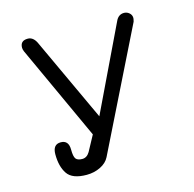

<svg xmlns="http://www.w3.org/2000/svg" viewBox="-95 -718 828 820"><g transform="rotate(-15 319.5 -307.5)"><path d="M306.6 -221.7 485.4 -594.7Q497.1 -621.1 522.5 -621.1Q535.2 -621.1 545.4 -612.3Q555.7 -603.5 555.7 -589.8Q555.7 -585.9 552.7 -574.2L291 -44.9Q279.3 -21.5 251.5 -7.8Q223.6 5.9 190.4 5.9Q127 5.9 105 -26.9Q83 -59.6 83 -113.3Q83 -157.2 118.2 -157.2Q153.3 -157.2 153.3 -115.2Q153.3 -85 161.1 -74.7Q168.9 -64.5 189.5 -64.5Q210 -64.5 222.7 -85.9L259.8 -154.3L67.4 -573.2Q63.5 -583 63.5 -589.8Q63.5 -621.1 96.7 -621.1Q120.1 -621.1 133.8 -593.8Z"/></g></svg>

Font: Jura
Style: DemiBold
Weight: 600
Version: Version 2.4